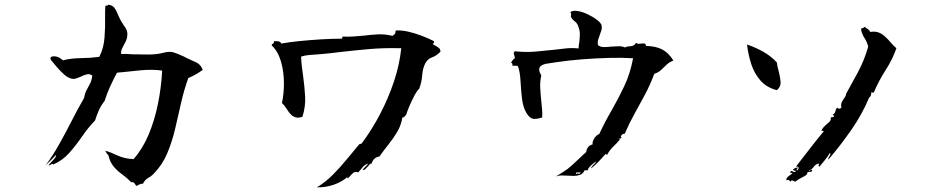

<svg xmlns="http://www.w3.org/2000/svg" viewBox="-20 -768 4040 824"><path d="M850 -468Q836 -458 820.5 -449Q805 -440 788 -433Q769 -380 756.5 -323.5Q744 -267 731 -212.5Q718 -158 697.5 -109.5Q677 -61 641 -24Q630 -12 616 -4.5Q602 3 594 20Q579 21 567 30Q564 29 560 23Q558 19 554.5 16Q551 13 543 14Q525 -5 504.5 -19.5Q484 -34 468 -53Q452 -72 445 -102Q439 -107 435.5 -114Q432 -121 432 -121Q452 -116 482.5 -101.5Q513 -87 553 -85Q592 -129 617.5 -189.5Q643 -250 657.5 -320.5Q672 -391 676 -465Q635 -471 585.5 -466.5Q536 -462 503 -458Q497 -458 491.5 -457Q486 -456 482 -456Q466 -426 452.5 -396.5Q439 -367 429 -335Q414 -316 404.5 -295Q395 -274 388 -251Q358 -220 332 -182Q306 -144 277 -111.5Q248 -79 208 -62Q207 -67 200 -63Q198 -61 194.5 -59.5Q191 -58 188 -59Q190 -62 197 -69Q205 -77 213.5 -87Q222 -97 220 -103Q213 -95 202.5 -84.5Q192 -74 184 -66.5Q176 -59 176 -59Q206 -99 233.5 -148Q261 -197 287.5 -249Q314 -301 341 -348Q344 -367 351.5 -381Q359 -395 366.5 -409.5Q374 -424 376 -444Q364 -452 352.5 -449Q341 -446 329 -440Q318 -435 305.5 -431Q293 -427 279 -433Q266 -438 251 -452Q236 -466 222.5 -482Q209 -498 200 -509Q193 -519 199.5 -523.5Q206 -528 220.5 -525.5Q235 -523 250 -509Q284 -518 326.5 -518.5Q369 -519 406 -524Q425 -560 428.5 -606Q432 -652 431 -694Q431 -707 431 -719Q431 -731 432 -742Q434 -745 438 -744Q443 -743 444 -748Q462 -746 470.5 -735Q479 -724 485 -708.5Q491 -693 500 -677Q502 -673 505 -669Q508 -665 510 -661Q518 -651 523 -640Q528 -629 526 -612Q525 -603 521.5 -594.5Q518 -586 513 -578Q508 -569 503.5 -559Q499 -549 500 -536Q508 -537 520.5 -536.5Q533 -536 548 -535Q579 -534 615.5 -534Q652 -534 679 -541Q707 -549 725.5 -543Q744 -537 770 -525Q776 -522 779 -520Q803 -509 822.5 -500Q842 -491 850 -468Z M1870 -546Q1854 -529 1834.5 -522Q1815 -515 1805 -496Q1794 -474 1792 -445Q1790 -416 1779 -387Q1769 -378 1757 -355Q1745 -332 1735.5 -309Q1726 -286 1723 -275Q1721 -274 1718 -270Q1716 -267 1714 -265.5Q1712 -264 1707 -264Q1701 -229 1684.5 -201.5Q1668 -174 1648 -149Q1628 -124 1608 -96Q1598 -96 1588 -87.5Q1578 -79 1575 -66Q1571 -67 1567 -63Q1563 -59 1559 -54Q1553 -47 1547.5 -42Q1542 -37 1536 -40Q1541 -45 1551 -55.5Q1561 -66 1561 -66Q1545 -62 1535 -49Q1525 -36 1517 -28Q1504 -33 1495.5 -25.5Q1487 -18 1480 -10Q1475 -4 1473 -2Q1469 -4 1471 -7Q1473 -10 1473 -10Q1447 13 1411.5 25Q1376 37 1340 36Q1378 13 1410 -19.5Q1442 -52 1470 -86.5Q1498 -121 1522 -149L1532 -152Q1576 -211 1611.5 -279Q1647 -347 1671 -419Q1695 -491 1702 -561Q1630 -563 1566.5 -557.5Q1503 -552 1443 -545Q1419 -542 1396 -539.5Q1373 -537 1349 -535Q1329 -534 1307.5 -532Q1286 -530 1272 -525Q1273 -504 1275.5 -482.5Q1278 -461 1281 -441Q1287 -397 1289.5 -354Q1292 -311 1278 -267Q1262 -261 1250.5 -264Q1239 -267 1230 -275Q1219 -286 1210 -301Q1201 -316 1190 -326Q1199 -367 1198.5 -414.5Q1198 -462 1185.5 -505Q1173 -548 1146 -573Q1146 -578 1151 -580Q1153 -582 1155 -584Q1157 -586 1155 -591Q1166 -592 1175 -590.5Q1184 -589 1187 -581Q1219 -587 1263.5 -591.5Q1308 -596 1356 -599Q1404 -602 1443 -602Q1449 -601 1449 -607Q1449 -611 1452 -611Q1475 -610 1497.5 -611.5Q1520 -613 1541 -615Q1572 -619 1602.5 -620.5Q1633 -622 1664 -614Q1670 -617 1674 -622Q1678 -627 1678 -637Q1701 -639 1730.5 -632.5Q1760 -626 1790 -614.5Q1820 -603 1843 -591Q1844 -587 1841 -583Q1838 -581 1838 -578Q1840 -577 1843 -575Q1853 -570 1862 -563.5Q1871 -557 1870 -546Z M2870 -508Q2853 -502 2841 -490.5Q2829 -479 2817.5 -468Q2806 -457 2788 -451Q2769 -401 2747 -360Q2725 -319 2703 -279.5Q2681 -240 2661 -194Q2654 -195 2647.5 -188Q2641 -181 2647 -179Q2646 -172 2635 -173Q2635 -171 2638 -170.5Q2641 -170 2641 -170Q2628 -154 2613 -140Q2598 -126 2585 -103Q2583 -104 2582.5 -105.5Q2582 -107 2579 -107Q2565 -91 2550 -75.5Q2535 -60 2518 -46Q2516 -48 2519.5 -52Q2523 -56 2527 -61Q2532 -65 2535 -69Q2538 -73 2538 -75Q2528 -69 2516.5 -58Q2505 -47 2503 -40Q2504 -36 2496 -37Q2491 -38 2489 -37Q2482 -22 2469 -17.5Q2456 -13 2441 -13Q2436 -13 2430.5 -13.5Q2425 -14 2419 -14Q2406 -15 2391.5 -15Q2377 -15 2365 -10Q2365 -10 2374.5 -16Q2384 -22 2396 -29.5Q2408 -37 2416 -43Q2437 -60 2456.5 -79Q2476 -98 2496 -116Q2499 -142 2523 -148Q2522 -161 2530.5 -174.5Q2539 -188 2552 -193Q2575 -243 2604 -293Q2633 -343 2659 -398Q2685 -453 2697 -518Q2651 -521 2594.5 -519.5Q2538 -518 2479.5 -513.5Q2421 -509 2367 -501Q2346 -498 2327.5 -495Q2309 -492 2300 -484Q2294 -478 2294 -469Q2294 -460 2303 -444Q2297 -418 2298.5 -390Q2300 -362 2303 -334Q2305 -315 2306.5 -297.5Q2308 -280 2307 -264Q2283 -256 2268.5 -258Q2254 -260 2240 -282Q2225 -306 2220.5 -343Q2216 -380 2214 -419Q2212 -458 2203 -484Q2198 -486 2195 -486Q2192 -486 2189 -486Q2183 -485 2179 -486Q2181 -497 2173 -499Q2177 -505 2180.5 -510Q2184 -515 2190 -519Q2189 -522 2188 -527Q2186 -533 2185 -538Q2184 -543 2189 -548Q2236 -543 2276.5 -546.5Q2317 -550 2354 -554Q2384 -558 2411 -560.5Q2438 -563 2463 -560Q2463 -567 2464 -573.5Q2465 -580 2466 -586Q2468 -603 2468.5 -619.5Q2469 -636 2462 -654Q2458 -668 2446 -677Q2434 -686 2430 -697Q2429 -699 2431 -703Q2431 -706 2431 -709Q2431 -712 2427 -715Q2436 -724 2457 -721Q2478 -718 2501.5 -707Q2525 -696 2542.5 -682.5Q2560 -669 2562 -658Q2564 -648 2561 -638Q2558 -628 2554 -618Q2550 -608 2547 -597.5Q2544 -587 2546 -575Q2556 -566 2571.5 -566Q2587 -566 2604 -568Q2620 -569 2635 -569.5Q2650 -570 2663 -564Q2665 -567 2669.5 -567.5Q2674 -568 2679 -569Q2687 -569 2695.5 -571.5Q2704 -574 2710 -585Q2714 -580 2720.5 -580Q2727 -580 2733 -581Q2740 -582 2746 -581Q2752 -580 2752 -571Q2795 -570 2822.5 -555.5Q2850 -541 2870 -508ZM2471 -28Q2470 -28 2468 -28Q2462 -28 2455 -27.5Q2448 -27 2454 -21Q2456 -24 2461 -23Q2464 -22 2467 -22.5Q2470 -23 2471 -28Z M3827 -561Q3811 -514 3781 -467.5Q3751 -421 3730 -371H3718Q3720 -367 3718 -360Q3716 -353 3710 -349Q3680 -277 3632.5 -209Q3585 -141 3535 -83Q3534 -87 3536 -90.5Q3538 -94 3540 -98Q3542 -101 3543.5 -104.5Q3545 -108 3542 -112Q3532 -96 3520.5 -81.5Q3509 -67 3497 -53Q3490 -55 3495 -63Q3496 -65 3497 -66Q3481 -65 3473 -53Q3465 -41 3451 -36Q3452 -33 3456 -36Q3458 -38 3460.5 -39.5Q3463 -41 3466 -36Q3464 -30 3455.5 -30.5Q3447 -31 3444 -26Q3446 -21 3438 -15.5Q3430 -10 3419 -5Q3412 -1 3404.5 3.5Q3397 8 3393 12Q3392 12 3391 11Q3386 8 3381 6.5Q3376 5 3372 12Q3372 12 3368 7Q3364 2 3356 6Q3352 -2 3362 -10Q3372 -18 3379 -23Q3380 -24 3381 -24Q3380 -27 3376 -26Q3371 -25 3371 -30Q3375 -34 3377 -34Q3379 -34 3382 -32Q3385 -31 3387 -30Q3390 -29 3393 -31Q3396 -33 3396 -33Q3394 -36 3390.5 -35.5Q3387 -35 3383 -40Q3392 -49 3405 -49Q3404 -46 3402 -45Q3400 -44 3399 -40Q3400 -34 3403.5 -39Q3407 -44 3408 -46Q3407 -55 3396 -53Q3428 -94 3456 -130.5Q3484 -167 3515 -204Q3515 -207 3507 -207Q3506 -207 3505 -207Q3509 -217 3516 -223.5Q3523 -230 3529 -236Q3537 -242 3542 -248Q3547 -254 3545 -263Q3547 -266 3551 -265Q3553 -265 3555.5 -265.5Q3558 -266 3560 -270L3554 -276Q3564 -282 3565.5 -291Q3567 -300 3573 -306Q3573 -306 3578 -302.5Q3583 -299 3591 -306Q3588 -320 3592.5 -329Q3597 -338 3602 -345Q3606 -350 3608.5 -355Q3611 -360 3611 -365Q3632 -403 3661 -456.5Q3690 -510 3706 -568Q3701 -589 3690 -605Q3679 -621 3675 -644Q3679 -647 3683.5 -648Q3688 -649 3690 -653Q3697 -648 3704 -643.5Q3711 -639 3715 -631Q3735 -634 3749.5 -629Q3764 -624 3776 -613Q3790 -601 3802 -586.5Q3814 -572 3827 -561ZM3314 -381Q3271 -392 3244.5 -421.5Q3218 -451 3204.5 -492Q3191 -533 3186 -577Q3224 -564 3256.5 -545.5Q3289 -527 3314 -500Q3315 -491 3317 -481.5Q3319 -472 3322 -462Q3328 -439 3330 -417.5Q3332 -396 3314 -381Z"/></svg>

Font: Yuji Syuku
Style: Regular
Weight: 400
Designer: Kataoka Yuji
Foundry: Kinuta Font Factory
Version: Version 3.002